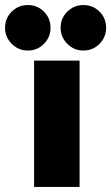

<svg xmlns="http://www.w3.org/2000/svg" viewBox="-100 -740 440 760"><path d="M35 0V-500H215V0ZM10 -540Q-27 -540 -53.5 -566.5Q-80 -593 -80 -630Q-80 -668 -53.5 -694Q-27 -720 10 -720Q48 -720 74 -694Q100 -668 100 -630Q100 -593 74 -566.5Q48 -540 10 -540ZM230 -540Q193 -540 166.5 -566.5Q140 -593 140 -630Q140 -668 166.5 -694Q193 -720 230 -720Q268 -720 294 -694Q320 -668 320 -630Q320 -593 294 -566.5Q268 -540 230 -540Z"/></svg>

Font: Epunda Sans Black
Style: Regular
Weight: 900
Designer: Simon Atzbach
Foundry: typofactur
Version: Version 2.204; ttfautohint (v1.8.4.7-5d5b)